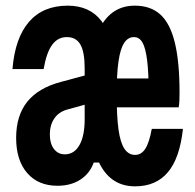

<svg xmlns="http://www.w3.org/2000/svg" viewBox="-20 -641 690 678"><path d="M457 17Q373 17 332.5 -61.5Q292 -140 292 -307Q292 -464 333 -542.5Q374 -621 456 -621Q512 -621 546.5 -589.5Q581 -558 597.5 -490Q614 -422 614 -314Q614 -301 613.5 -287Q613 -273 611 -262H355V-364H546L505 -313Q505 -385 499.5 -428.5Q494 -472 483 -491Q472 -510 453 -510Q432 -510 418.5 -489.5Q405 -469 398.5 -424.5Q392 -380 392 -307Q392 -230 398.5 -183.5Q405 -137 419.5 -115.5Q434 -94 457 -94Q479 -94 493 -115.5Q507 -137 516 -186H626Q615 -83 573 -33Q531 17 457 17ZM289 -377V-274L217 -254Q188 -246 172 -223Q156 -200 156 -166Q156 -134 170.5 -115Q185 -96 209 -96Q242 -96 260.5 -128.5Q279 -161 279 -220V-400Q279 -457 264 -483.5Q249 -510 216 -510Q184 -510 164 -482.5Q144 -455 134 -397H24Q33 -507 82.5 -564Q132 -621 219 -621Q297 -621 338.5 -566.5Q380 -512 380 -407V-123L350 -67H311Q297 -28 263.5 -6.5Q230 15 183 15Q115 15 76 -30Q37 -75 37 -154Q37 -233 76.5 -282Q116 -331 196 -352Z"/></svg>

Font: Martian Mono SemiCondensed Medium
Style: Regular
Weight: 500
Width: 4
Designer: Roman Shamin
Foundry: Evil Martians
Version: Version 1.000